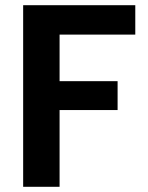

<svg xmlns="http://www.w3.org/2000/svg" viewBox="-20 -718 570 738"><path d="M209 0V-295H432V-406H209V-585H500V-698H69V0Z"/></svg>

Font: Poppins SemiBold
Style: Regular
Weight: 600
Designer: Ninad Kale (Devanagari), Jonny Pinhorn (Latin)
Foundry: Indian Type Foundry
Version: 4.004